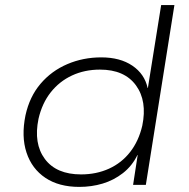

<svg xmlns="http://www.w3.org/2000/svg" viewBox="-20 -725 743 753"><path d="M291 8Q211 8 158 -27.5Q105 -63 84 -126.5Q63 -190 80 -273Q96 -346 139 -396.5Q182 -447 244 -473.5Q306 -500 377 -500Q451 -500 499 -467.5Q547 -435 559 -380H560L612 -705H664L552 0H502L520 -117H519Q498 -74 462 -46Q426 -18 382.5 -5Q339 8 291 8ZM298 -41Q358 -41 407.5 -63.5Q457 -86 490.5 -129Q524 -172 538 -232Q558 -329 513 -390.5Q468 -452 372 -452Q312 -452 262.5 -429Q213 -406 179 -363Q145 -320 131 -259Q111 -162 156 -101.5Q201 -41 298 -41Z"/></svg>

Font: Nunito Sans 7pt SemiExpanded ExtraLight
Style: Italic
Weight: 250
Width: 6
Italic angle: -9°
Designer: Vernon Adams
Foundry: Vernon Adams
Version: Version 3.101;gftools[0.9.27]